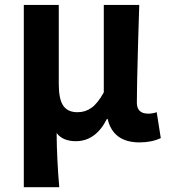

<svg xmlns="http://www.w3.org/2000/svg" viewBox="-20 -567 688 783"><path d="M77.1 196.3V-546.9H219.7V-223.6Q219.7 -163.1 237.8 -136.2Q255.9 -109.4 295.9 -109.4Q328.1 -109.4 352.5 -127Q378.9 -145.5 403.3 -190.4V-546.9H547.9Q546.9 -496.1 543 -387.7Q538.1 -211.9 538.1 -148.4Q538.1 -103.5 585 -103.5Q601.6 -103.5 619.1 -109.4L635.7 -3.9Q598.6 13.7 548.8 13.7Q441.4 13.7 418.9 -82H416Q370.1 8.8 289.1 8.8Q236.3 8.8 210.9 -24.4Q211.9 85.9 221.7 196.3Z"/></svg>

Font: Bpmf GenYo Gothic B
Style: B
Weight: 700
Foundry: But Ko
Version: Version 1.320